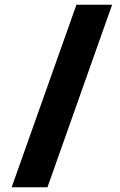

<svg xmlns="http://www.w3.org/2000/svg" viewBox="-20 -731 509 812"><path d="M180.7 61H29.3L303.2 -710.9H454.1Z"/></svg>

Font: Ufes Sans ExtraBold
Style: Regular
Weight: 800
Designer: Ricardo Esteves & Filipe Motta
Foundry: ProDesignUfes - Ricardo Esteves, Filipe Motta (This is a derivative work, based on Roboto family, by Christian Robertson
Version: Version 2.0